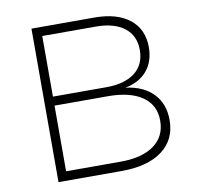

<svg xmlns="http://www.w3.org/2000/svg" viewBox="-78 -780 882 861"><g transform="rotate(-10 362.5 -349.5)"><path d="M624 -526Q624 -461 588.5 -419Q553 -377 489 -365Q570 -355 614.5 -308.5Q659 -262 659 -188Q659 -99 593 -49.5Q527 0 408 0H120V-699H406Q509 -699 566.5 -653.5Q624 -608 624 -526ZM582 -521Q582 -586 535.5 -622Q489 -658 405 -658H162V-382H405Q489 -382 535.5 -418Q582 -454 582 -521ZM617 -193Q617 -264 561.5 -302.5Q506 -341 405 -341H162V-42H405Q506 -41 561.5 -80.5Q617 -120 617 -193Z"/></g></svg>

Font: Montserrat arm2 ExtraLight
Style: Regular
Weight: 275
Designer: Julieta Ulanovsky
Foundry: Julieta Ulanovsky
Version: Version 6.000